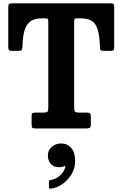

<svg xmlns="http://www.w3.org/2000/svg" viewBox="-20 -770 734 1151"><path d="M169.5 -23V-74Q169.5 -87.5 174 -91.2Q178.5 -95 191.5 -95H240.5Q259 -95 264.2 -100.2Q269.5 -105.5 269.5 -125V-639.5Q269.5 -651 266.8 -655.5Q264 -660 252.5 -660H230.5Q191.5 -660 166.5 -644.8Q141.5 -629.5 128.8 -592.5Q116 -555.5 114.5 -489.5Q114 -474.5 109.2 -469.8Q104.5 -465 88.5 -465H51Q37.5 -465 33.5 -470Q29.5 -475 29.5 -488V-722.5Q29.5 -739 32.8 -744.5Q36 -750 52.5 -750H644Q657 -750 660.8 -745.2Q664.5 -740.5 664.5 -726.5V-487Q664.5 -472 659.8 -468.5Q655 -465 639.5 -465H604Q587 -465 583 -470.2Q579 -475.5 579 -490.5Q577 -556.5 565.5 -593.2Q554 -630 529.8 -645Q505.5 -660 465.5 -660H441Q428.5 -660 426.5 -655.2Q424.5 -650.5 424.5 -638.5V-129.5Q424.5 -108 429 -101.5Q433.5 -95 454.5 -95H499.5Q515.5 -95 520 -90Q524.5 -85 524.5 -69V-24.5Q524.5 -8 517.8 -4Q511 0 496 0H194.5Q179 0 174.2 -3.8Q169.5 -7.5 169.5 -23ZM267 161.5Q267 130 290.8 110Q314.5 90 346.5 90Q383 90 406.8 116.5Q430.5 143 430.5 197.5Q430.5 239 408.8 274.8Q387 310.5 353.5 333.8Q320 357 285.5 360.5Q278.5 361.5 276 360Q273.5 358.5 273.5 351V318.5Q273.5 310.5 283.5 309Q315 305 341 280.8Q367 256.5 371.5 229Q372 222.5 364 226.5Q353 232.5 333.5 232.5Q303 232.5 285 213Q267 193.5 267 161.5Z"/></svg>

Font: Besley* Narrow
Style: Bold
Weight: 700
Width: 4
Designer: Owen Earl
Foundry: indestructible type*
Version: Version 3.000; ttfautohint (v1.8.3)